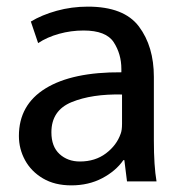

<svg xmlns="http://www.w3.org/2000/svg" viewBox="-20 -519 556 579"><path d="M444 -95Q444 -19 452 28H363L355 -36H352Q329 -3 288 18.5Q247 40 195 40Q145 40 109.5 19Q74 -2 55.5 -36Q37 -70 37 -109Q37 -203 117.5 -252.5Q198 -302 346 -301V-311Q346 -356 323 -391.5Q300 -427 232 -427Q194 -427 158 -417Q122 -407 95 -389L73 -454Q106 -474 151 -486.5Q196 -499 245 -499Q354 -499 399 -439Q444 -379 444 -287ZM348 -234Q257 -236 196 -211Q135 -186 135 -120Q135 -77 159.5 -54.5Q184 -32 221 -32Q267 -32 299.5 -56.5Q332 -81 344 -116Q348 -126 348 -146Z"/></svg>

Font: LINE Seed Sans KR Regular
Style: Regular
Weight: 400
Designer: LINE VX Design & Sandoll Inc & Dalton Maag Ltd
Foundry: Sandoll Inc.
Version: Version 1.000